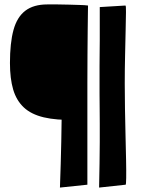

<svg xmlns="http://www.w3.org/2000/svg" viewBox="-20 -735 640 868"><path d="M319 -193Q235 -191 178 -204.5Q121 -218 87.5 -249.5Q54 -281 39.5 -330.5Q25 -380 25 -450Q25 -541 41 -599.5Q57 -658 94.5 -686.5Q132 -715 194 -715Q215 -715 240.5 -715Q266 -715 292.5 -714Q319 -713 341.5 -712.5Q364 -712 378 -710ZM251 113Q253 59 254.5 6.5Q256 -46 257 -95.5Q258 -145 258.5 -189Q259 -233 259.5 -267.5Q260 -302 260.5 -326Q261 -350 261 -359Q261 -394 260.5 -440Q260 -486 259 -533Q258 -580 257 -619Q256 -658 255.5 -681.5Q255 -705 255 -703L378 -710Q378 -713 377.5 -683Q377 -653 376.5 -601.5Q376 -550 375.5 -486.5Q375 -423 375 -357Q375 -305 375 -242.5Q375 -180 375 -119Q375 -58 375 -7.5Q375 43 375 72.5Q375 102 375 100ZM428 113Q429 56 430 5Q431 -46 431 -92Q431 -138 431 -177.5Q431 -217 430.5 -250.5Q430 -284 430 -311.5Q430 -339 430 -359Q430 -404 430 -437Q430 -470 430.5 -497.5Q431 -525 431 -553.5Q431 -582 431 -618Q431 -654 431 -703L547 -710Q550 -710 549.5 -680Q549 -650 548 -599Q547 -548 545.5 -485.5Q544 -423 544 -357Q544 -305 545 -243.5Q546 -182 547.5 -121.5Q549 -61 550 -11Q551 39 550.5 69.5Q550 100 548 100Z"/></svg>

Font: Truculenta Black
Style: Regular
Weight: 900
Version: Version 1.002